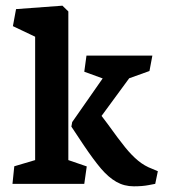

<svg xmlns="http://www.w3.org/2000/svg" viewBox="-20 -654 605 683"><path d="M279.8 0 288.6 -62 223.1 -84.5V-613.3L202.1 -633.8L37.1 -621.6L25.9 -561L105 -523.4V-84.5L30.8 -62.5L24.4 0ZM456.1 8.8Q486.3 8.8 508.1 4.6Q529.8 0.5 532.2 0L541.5 -44.9L522 -53.2Q494.1 -63.5 471.2 -82.5Q448.2 -101.6 425.3 -129.9Q402.3 -158.2 363.8 -211.9L341.3 -241.7L439.5 -375.5L511.7 -401.4L522 -456.1H287.6L279.8 -398.9L345.2 -375L236.8 -219.7L233.9 -203.6L277.3 -138.2Q313.5 -84.5 339.8 -53.7Q366.2 -22.9 394 -7.1Q421.9 8.8 456.1 8.8Z"/></svg>

Font: Neuton
Style: Bold
Weight: 700
Designer: Brian M Zick
Foundry: Brian M Zick
Version: Version 1.560